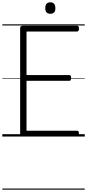

<svg xmlns="http://www.w3.org/2000/svg" viewBox="-20 -1179 752 1658"><path d="M181 0Q167 0 160.5 -5.5Q154 -11 154 -23V-938Q154 -948 161 -952.5Q168 -957 182 -957H645Q653 -957 657.5 -951.5Q662 -946 662 -933Q662 -919 657.5 -913Q653 -907 645 -907H209V-531H578Q586 -531 590 -525.5Q594 -520 594 -506Q594 -492 590 -486.5Q586 -481 578 -481H209V-50H645Q653 -50 657.5 -44.5Q662 -39 662 -25Q662 -11 657.5 -5.5Q653 0 645 0ZM415 -1060Q393 -1060 382 -1072Q371 -1084 371 -1109Q371 -1134 382 -1146.5Q393 -1159 415 -1159Q436 -1159 447 -1146.5Q458 -1134 458 -1109Q459 -1084 447.5 -1072Q436 -1060 415 -1060ZM0 449H712V459H0ZM0 -20H712V0H0ZM0 -505H712V-500H0ZM0 -969H712V-959H0Z"/></svg>

Font: Playwrite IT Trad Guides
Style: Regular
Weight: 400
Designer: Veronika Burian, José Scaglione
Foundry: TypeTogether
Version: Version 1.003